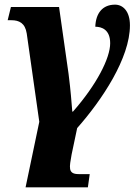

<svg xmlns="http://www.w3.org/2000/svg" viewBox="-20 -566 595 826"><path d="M90 240H358L366 183H318C270 183 279 152 288 99L312 -15C419 -136 539 -316 539 -457C539 -519 508 -546 475 -546C421 -546 392 -509 390 -451C417 -451 454 -439 454 -380C454 -316 396 -202 294 -86H291C287 -132 285 -169 275 -248L234 -536H27L13 -479H29C62 -479 88 -467 95 -422L149 -42Z"/></svg>

Font: Noto Serif SemiCondensed Extra
Style: Italic
Weight: 800
Width: 4
Italic angle: -12°
Designer: Monotype Design Team
Foundry: Monotype Imaging Inc.
Version: Version 1.901